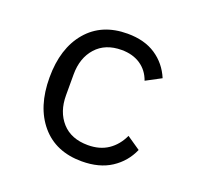

<svg xmlns="http://www.w3.org/2000/svg" viewBox="-100 -640 800 764"><g transform="rotate(20 300.0 -258.0)"><path d="M84 -258Q84 -382 146 -455Q208 -528 317 -528Q389 -528 437 -496Q485 -464 508 -409L444 -375Q430 -415 397 -437Q364 -459 317 -459Q248 -459 209 -415.5Q170 -372 170 -302V-214Q170 -144 209 -100.5Q248 -57 319 -57Q369 -57 404 -80.5Q439 -104 459 -147L516 -108Q492 -53 442 -20.5Q392 12 318 12Q208 12 146 -61Q84 -134 84 -258Z"/></g></svg>

Font: iA Writer Duo V
Style: Regular
Weight: 400
Designer: Mike Abbink, Paul van der Laan, Pieter van Rosmalen, Oliver Reichenstein
Foundry: Information Architects Inc.
Version: Version 2.000